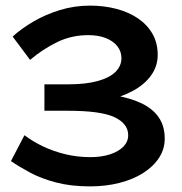

<svg xmlns="http://www.w3.org/2000/svg" viewBox="-20 -654 647 683"><path d="M300 9Q232 9 179 -5Q126 -19 87 -40Q48 -61 19 -81L67 -173Q96 -151 132.5 -133.5Q169 -116 212 -105.5Q255 -95 301 -95Q341 -95 371.5 -105Q402 -115 419 -132.5Q436 -150 436 -173Q436 -214 387.5 -237Q339 -260 222 -260H138V-354H222Q286 -354 328.5 -366Q371 -378 391.5 -399Q412 -420 412 -447Q412 -471 397.5 -489.5Q383 -508 356.5 -518.5Q330 -529 294 -529Q234 -529 183 -504Q132 -479 87 -441L25 -524Q57 -553 100 -578Q143 -603 194 -618.5Q245 -634 300 -634Q350 -634 394 -622.5Q438 -611 471 -588.5Q504 -566 522.5 -533.5Q541 -501 541 -459Q541 -419 518 -386.5Q495 -354 454 -331.5Q413 -309 360 -297.5Q307 -286 248 -286V-325Q324 -325 383.5 -315.5Q443 -306 483.5 -286.5Q524 -267 545 -236Q566 -205 566 -161Q566 -124 546 -93Q526 -62 490 -39Q454 -16 405.5 -3.5Q357 9 300 9Z"/></svg>

Font: BioRhyme
Style: Bold
Weight: 700
Designer: Aoife Mooney
Foundry: Aoife Mooney Type
Version: Version 1.600;gftools[0.9.33]